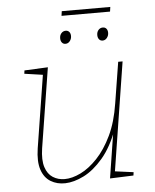

<svg xmlns="http://www.w3.org/2000/svg" viewBox="-54 -819 703 871"><g transform="rotate(-5 297.0 -383.5)"><path d="M208 6Q171 7 142 -10.5Q113 -28 100.5 -65.5Q88 -103 97 -162L151 -502L156 -492L66 -505L68 -520L175 -525L117 -161Q109 -108 119.5 -75.5Q130 -43 153.5 -28Q177 -13 207 -13Q241 -13 280 -32Q319 -51 356.5 -90.5Q394 -130 423 -190.5Q452 -251 465 -335L495 -522H515L436 -22L431 -29L521 -17L519 -2L412 2L447 -220L453 -221Q423 -139 380.5 -89.5Q338 -40 293 -17.5Q248 5 208 6ZM481 -773 478 -752H257L260 -773ZM264 -624Q254 -624 248 -631.5Q242 -639 242 -651Q242 -665 250 -674Q258 -683 270 -683Q280 -683 286 -676Q292 -669 292 -657Q292 -644 284 -634Q276 -624 264 -624ZM433 -624Q423 -624 417 -631.5Q411 -639 411 -651Q411 -665 419 -674Q427 -683 439 -683Q449 -683 455 -676Q461 -669 461 -657Q461 -644 453 -634Q445 -624 433 -624Z"/></g></svg>

Font: Bitter Thin
Style: Italic
Weight: 100
Italic angle: -9°
Designer: Sol Matas, and Bitter project Authors
Foundry: Sol Matas
Version: Version 2.002